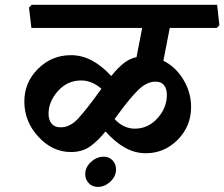

<svg xmlns="http://www.w3.org/2000/svg" viewBox="-20 -669 914 782"><path d="M864.3 -649.4 873.5 -566.4 863.3 -555.2H671.4L645.5 -421.4Q694.8 -397.5 726.6 -345.2Q758.3 -293 758.3 -233.4Q758.3 -154.8 703.9 -99.9Q649.4 -44.9 574.2 -44.9Q528.3 -44.9 487.5 -68.4Q446.8 -91.8 409.7 -133.8Q380.4 -96.7 347.9 -73.2Q315.4 -49.8 269 -49.8Q193.4 -49.8 136.2 -112.1Q79.1 -174.3 79.1 -255.4Q79.1 -333.5 135 -388.9Q190.9 -444.3 269 -444.3Q312.5 -444.3 353 -423.3Q393.6 -402.3 433.1 -359.4Q459.5 -392.1 483.4 -411.1Q507.3 -430.2 536.1 -436.5L559.1 -555.2H107.9L98.1 -638.2L108.9 -649.4ZM393.1 -307.6Q374 -324.2 353.3 -332.8Q332.5 -341.3 310.5 -341.3Q254.4 -341.3 216.1 -298.3Q177.7 -255.4 177.7 -205.6Q177.7 -180.7 190.2 -165.5Q202.6 -150.4 227.1 -150.4Q265.1 -150.4 297.6 -185.5Q330.1 -220.7 377.9 -286.6ZM659.7 -283.2Q659.7 -306.6 648.4 -321.5Q637.2 -336.4 613.3 -336.4Q578.6 -336.4 544.9 -304.4Q511.2 -272.5 460 -202.1L446.8 -184.1Q465.3 -164.1 486.1 -154.5Q506.8 -145 529.3 -145Q583 -145 621.3 -187.3Q659.7 -229.5 659.7 -283.2ZM327.1 40Q327.1 12.2 350.6 -9.3Q374 -30.8 402.3 -30.8Q424.8 -30.8 438.7 -15.6Q452.6 -0.5 452.6 21Q452.6 49.3 429.4 70.8Q406.2 92.3 378.4 92.3Q356 92.3 341.6 77.1Q327.1 62 327.1 40Z"/></svg>

Font: Sitara
Style: Bold Italic
Weight: 700
Italic angle: -11°
Designer: Neelakash Kshetrimayum
Foundry: Neelakash Kshetrimayum
Version: Version 1.000;PS Version 1.000;PS 1.0;hotconv 1.;hotconv 1.0